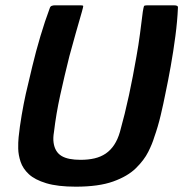

<svg xmlns="http://www.w3.org/2000/svg" viewBox="-20 -693 689 722"><path d="M265 9Q197 9 154 -4Q111 -17 88.5 -38Q66 -59 57.5 -84.5Q49 -110 48.5 -134Q48 -158 50 -177Q54 -216 61.5 -260Q69 -304 77 -340Q88 -387 101.5 -443.5Q115 -500 132 -557Q149 -614 167 -662Q169 -669 174.5 -671Q180 -673 186 -673Q211 -673 235 -673Q259 -673 284 -673Q293 -673 293 -670Q293 -667 288 -649Q276 -609 264.5 -567Q253 -525 241 -482Q222 -406 206.5 -335.5Q191 -265 183 -197Q179 -174 181.5 -156.5Q184 -139 191.5 -126.5Q199 -114 211.5 -106.5Q224 -99 242 -95.5Q260 -92 283 -92Q312 -92 335.5 -97.5Q359 -103 377.5 -115.5Q396 -128 409.5 -148.5Q423 -169 431 -197Q450 -265 465 -335Q480 -405 493 -480Q501 -524 506.5 -566.5Q512 -609 517 -649Q520 -667 521.5 -670Q523 -673 533 -673Q558 -673 583.5 -673Q609 -673 634 -673Q642 -673 646 -671Q650 -669 649 -662Q647 -614 639.5 -557Q632 -500 622 -444Q612 -388 602 -341Q595 -305 584.5 -260.5Q574 -216 560 -177Q553 -153 537.5 -122Q522 -91 491 -60.5Q460 -30 405.5 -10.5Q351 9 265 9Z"/></svg>

Font: Glory
Style: Bold Italic
Weight: 700
Italic angle: -12°
Version: Version 1.011